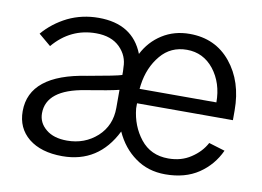

<svg xmlns="http://www.w3.org/2000/svg" viewBox="-65 -640 1032 755"><g transform="rotate(10 451.0 -262.5)"><path d="M41 -129.9Q41 -276.4 266.6 -310.5Q383.8 -331.1 402.3 -337.9Q402.3 -341.8 402.3 -353.5Q401.4 -365.2 401.4 -368.2Q401.4 -414.1 368.2 -447.3Q334 -481.4 272.5 -481.4Q170.9 -481.4 102.5 -400.4Q85.9 -414.1 53.7 -441.4Q92.8 -487.3 149.4 -515.6Q206.1 -543 272.5 -543Q408.2 -543 452.1 -430.7Q478.5 -482.4 526.4 -512.7Q574.2 -543 635.7 -543Q738.3 -543 799.8 -467.8Q861.3 -392.6 861.3 -277.3Q861.3 -264.6 861.3 -238.3Q765.6 -238.3 478.5 -238.3Q478.5 -233.4 478.5 -217.8Q485.4 -148.4 525.4 -97.7Q566.4 -45.9 636.7 -45.9Q688.5 -45.9 726.6 -71.3Q765.6 -96.7 785.2 -133.8Q806.6 -127 849.6 -114.3Q822.3 -54.7 768.6 -18.6Q714.8 17.6 635.7 17.6Q566.4 17.6 515.6 -19.5Q464.8 -55.7 436.5 -118.2Q369.1 17.6 224.6 17.6Q139.6 17.6 89.8 -22.5Q41 -62.5 41 -129.9ZM117.2 -134.8Q117.2 -96.7 148.4 -71.3Q178.7 -45.9 232.4 -45.9Q302.7 -45.9 352.5 -90.8Q401.4 -135.7 401.4 -206.1Q401.4 -230.5 401.4 -278.3Q366.2 -269.5 269.5 -253.9Q117.2 -229.5 117.2 -134.8ZM478.5 -295.9Q554.7 -295.9 785.2 -295.9Q785.2 -373 743.2 -426.8Q701.2 -479.5 635.7 -479.5Q571.3 -479.5 531.2 -431.6Q490.2 -382.8 480.5 -312.5Q479.5 -306.6 478.5 -295.9Z"/></g></svg>

Font: Gothic A1
Style: Regular
Weight: 400
Designer: HanYang I&C Co.,Ltd.
Version: Version 2.50